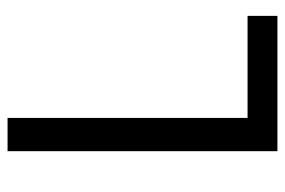

<svg xmlns="http://www.w3.org/2000/svg" viewBox="-143 -677 754 508"><g transform="rotate(-90 234.0 -423.0)"><path d="M88 -66H446V-145H176V-780H88Z"/></g></svg>

Font: Noto Sans Malayalam UI SemiCondensed
Style: Regular
Weight: 400
Width: 4
Designer: Jelle Bosma - Monotype Design Team
Foundry: Monotype Imaging Inc.
Version: Version 2.104